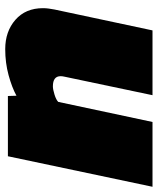

<svg xmlns="http://www.w3.org/2000/svg" viewBox="44 -624 590 717"><g transform="rotate(90 338.5 -265.0)"><path d="M163 10Q97 10 53.5 -28Q10 -66 10 -131Q10 -142 11.5 -152.5Q13 -163 15 -174L93 -540H335L266 -212Q265 -208 264.5 -204Q264 -200 264 -197Q264 -168 302 -168Q313 -168 332.5 -174Q352 -180 360 -188L435 -540H677L563 0H338L337 -32Q306 -15 260 -2.5Q214 10 163 10Z"/></g></svg>

Font: Kanit Black
Style: Italic
Weight: 900
Italic angle: -12°
Designer: Katatrad Team
Foundry: CadsonDemak
Version: Version 2.000; ttfautohint (v1.8.3)